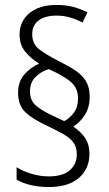

<svg xmlns="http://www.w3.org/2000/svg" viewBox="-20 -781 440 775"><path d="M53 -407Q53 -451 78 -480Q103 -509 138 -524Q103 -546 81 -573.5Q59 -601 59 -641Q59 -695 99 -728Q139 -761 208 -761Q246 -761 276 -753Q306 -745 333 -731L313 -690Q291 -702 264.5 -710Q238 -718 208 -718Q162 -718 136 -698.5Q110 -679 110 -643Q110 -604 137.5 -582.5Q165 -561 214 -536Q253 -517 282 -498Q311 -479 326.5 -454Q342 -429 342 -391Q342 -348 323 -318Q304 -288 276 -270Q308 -248 324.5 -222.5Q341 -197 341 -160Q341 -99 298 -62.5Q255 -26 177 -26Q138 -26 104 -34Q70 -42 47 -56V-106Q72 -90 107 -79.5Q142 -69 177 -69Q234 -69 262 -94Q290 -119 290 -158Q290 -187 276 -206Q262 -225 235 -240Q208 -255 169 -274Q114 -299 83.5 -327Q53 -355 53 -407ZM101 -412Q101 -375 126 -354Q151 -333 195 -313L239 -292Q262 -304 278.5 -326.5Q295 -349 295 -384Q295 -423 269 -447.5Q243 -472 177 -502Q146 -493 123.5 -470.5Q101 -448 101 -412Z"/></svg>

Font: Noto Sans Georgian Condensed Light
Style: Regular
Weight: 300
Width: 3
Designer: Monotype Design Team, Akaki Razmadze
Foundry: Google LLC
Version: Version 2.005; ttfautohint (v1.8.4.7-5d5b)